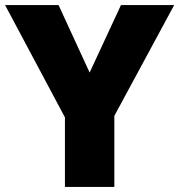

<svg xmlns="http://www.w3.org/2000/svg" viewBox="-20 -734 704 754"><path d="M332 -449 455 -714H664L429 -279V0H235V-273L0 -714H210Z"/></svg>

Font: Noto Sans Arabic Blk
Style: Regular
Weight: 900
Designer: Monotype Design Team, Nadine Chahine, Nizar Qandah and Khaled Hosny
Foundry: Monotype Imaging Inc.
Version: Version 2.012; ttfautohint (v1.8.4.7-5d5b)